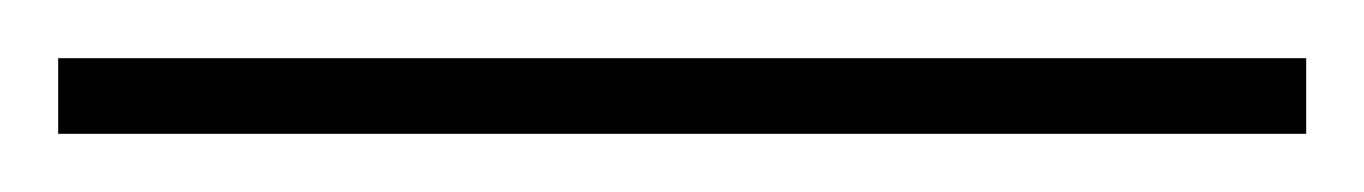

<svg xmlns="http://www.w3.org/2000/svg" viewBox="-24 -806 469 66"><path d="M425 -760V-786H-4V-760Z"/></svg>

Font: Noto Sans Arabic UI Cn Th
Style: Regular
Weight: 100
Width: 3
Designer: Monotype Design Team, Nadine Chahine and Nizar Qandah
Foundry: Monotype Imaging Inc.
Version: Version 2.010